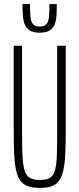

<svg xmlns="http://www.w3.org/2000/svg" viewBox="-20 -912 389 940"><path d="M175 8Q140 8 116.5 -0.5Q93 -9 79 -28.5Q65 -48 58 -82Q51 -116 49 -166.5Q47 -217 47 -287V-688H88V-256Q88 -188 90.5 -144Q93 -100 101 -75Q109 -50 127 -40.5Q145 -31 175 -31Q206 -31 223 -40.5Q240 -50 248 -75Q256 -100 258 -144Q260 -188 260 -256V-688H302V-287Q302 -217 300 -166.5Q298 -116 291 -82.5Q284 -49 270.5 -29Q257 -9 234 -0.5Q211 8 175 8ZM174 -752Q143 -752 126 -762.5Q109 -773 101.5 -792Q94 -811 92 -836Q90 -861 90 -892H127Q127 -856 129 -831.5Q131 -807 141 -794.5Q151 -782 174 -782Q198 -782 208 -794.5Q218 -807 220 -831.5Q222 -856 222 -892H258Q258 -861 256.5 -836Q255 -811 247.5 -792Q240 -773 222.5 -762.5Q205 -752 174 -752Z"/></svg>

Font: Saira UltraCondensed ExtraLight
Style: Regular
Weight: 250
Width: 1
Designer: Hector Gatti with collaboration of the Omnibus-Type team
Foundry: Omnibus-Type
Version: Version 1.101